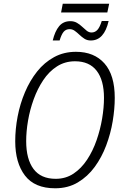

<svg xmlns="http://www.w3.org/2000/svg" viewBox="-20 -1004 667 1034"><path d="M309 -937 318 -984H568L558 -937ZM264 -786Q276 -836 298.5 -863Q321 -890 359 -890Q379 -890 394.5 -881Q410 -872 422.5 -860Q435 -848 447 -838.5Q459 -829 473 -829Q491 -829 504 -842.5Q517 -856 528 -891H565Q541 -786 469 -786Q449 -786 434.5 -795.5Q420 -805 407.5 -817Q395 -829 382.5 -838Q370 -847 355 -847Q335 -847 323 -833Q311 -819 301 -786ZM277 10Q167 10 114.5 -58.5Q62 -127 62 -243Q62 -309 75 -377Q88 -445 114.5 -507.5Q141 -570 180 -619Q219 -668 271.5 -696.5Q324 -725 389 -725Q487 -725 542.5 -662.5Q598 -600 598 -477Q598 -418 587 -351.5Q576 -285 552 -221Q528 -157 490 -105Q452 -53 399 -21.5Q346 10 277 10ZM280 -41Q334 -41 376 -69Q418 -97 449 -144Q480 -191 500 -248.5Q520 -306 530 -365.5Q540 -425 540 -477Q540 -572 500.5 -623Q461 -674 384 -674Q330 -674 287 -646.5Q244 -619 213 -572.5Q182 -526 161.5 -469.5Q141 -413 131 -354.5Q121 -296 121 -244Q121 -147 160.5 -94Q200 -41 280 -41Z"/></svg>

Font: Noto Sans SemiCondensed Light
Style: Italic
Weight: 300
Width: 4
Italic angle: -12°
Designer: Monotype Design Team
Foundry: Monotype Imaging Inc.
Version: Version 2.013; ttfautohint (v1.8.4.7-5d5b)